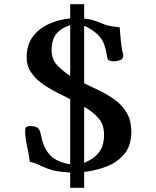

<svg xmlns="http://www.w3.org/2000/svg" viewBox="-20 -806 740 908"><path d="M472 -169Q472 -218 444.5 -248.5Q417 -279 378 -301V-36Q425 -55 448.5 -86Q472 -117 472 -169ZM312 -687Q267 -673 245.5 -644.5Q224 -616 224 -569Q224 -525 251 -497Q278 -469 312 -447ZM601 -182Q601 -118 568.5 -78.5Q536 -39 485 -19Q434 1 378 7V82H312V10Q284 8 257 4.5Q230 1 204 -9Q183 -17 163 -26.5Q143 -36 121 -41Q116 -79 107.5 -116Q99 -153 99 -191Q99 -202 106 -206Q113 -210 122 -210Q140 -210 152 -205Q164 -200 170 -182Q174 -171 176 -158.5Q178 -146 182 -135Q198 -85 229.5 -61Q261 -37 312 -29V-337Q282 -352 246.5 -370Q211 -388 179 -411Q147 -434 126.5 -464.5Q106 -495 106 -534Q106 -594 135.5 -633Q165 -672 212 -693Q259 -714 312 -719V-786H378V-718Q404 -716 427.5 -708Q451 -700 475 -690Q492 -684 509.5 -681.5Q527 -679 546 -677Q549 -648 551 -618Q553 -588 560 -558Q561 -554 562 -550.5Q563 -547 563 -543Q563 -527 547 -521.5Q531 -516 519 -516Q509 -516 501 -518Q493 -520 488 -530Q485 -543 483 -556.5Q481 -570 477 -583Q467 -620 439.5 -645Q412 -670 378 -684V-412Q417 -394 456.5 -374.5Q496 -355 529 -329.5Q562 -304 581.5 -268.5Q601 -233 601 -182Z"/></svg>

Font: Kaisei Decol
Style: Bold
Weight: 700
Designer: Font-Kai, 金井和夫
Foundry: KAZUO KANAI
Version: Version 5.003